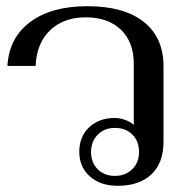

<svg xmlns="http://www.w3.org/2000/svg" viewBox="-20 -590 620 620"><path d="M236 -100Q236 -149 268 -179Q300 -209 350 -209Q368 -209 385 -202.5Q402 -196 412 -187V-384Q412 -454 370.5 -494Q329 -534 257 -534Q185 -534 141.5 -492Q98 -450 95 -377H4Q9 -468 77.5 -519Q146 -570 262 -570Q380 -570 444 -519.5Q508 -469 508 -376V-132Q508 -64 469 -27Q430 10 360 10Q304 10 270 -20.5Q236 -51 236 -100ZM429 -99Q429 -134 407.5 -155.5Q386 -177 351 -177Q317 -177 295.5 -155Q274 -133 274 -99Q274 -65 295.5 -43.5Q317 -22 351 -22Q385 -22 407 -43.5Q429 -65 429 -99Z"/></svg>

Font: Fahkwang
Style: Regular
Weight: 400
Version: Version 1.000; ttfautohint (v1.6)